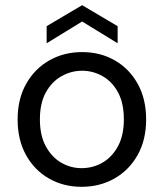

<svg xmlns="http://www.w3.org/2000/svg" viewBox="-20 -709 632 741"><path d="M295 12Q225 12 169 -20Q113 -52 80.5 -110.5Q48 -169 48 -248Q48 -327 81 -385.5Q114 -444 170.5 -476Q227 -508 297 -508Q367 -508 423 -476Q479 -444 511.5 -385.5Q544 -327 544 -248Q544 -169 511 -110.5Q478 -52 421.5 -20Q365 12 295 12ZM295 -60Q338 -60 375 -81Q412 -102 435 -144Q458 -186 458 -248Q458 -311 435.5 -352.5Q413 -394 376 -415Q339 -436 297 -436Q255 -436 217.5 -415Q180 -394 157 -352.5Q134 -311 134 -248Q134 -186 157 -144Q180 -102 216.5 -81Q253 -60 295 -60ZM160 -542V-608L297 -689L434 -608V-542L297 -626Z"/></svg>

Font: DM Sans 24pt
Style: Regular
Weight: 400
Designer: Colophon Foundry, Jonny Pinhorn
Foundry: Colophon Foundry
Version: Version 4.004;gftools[0.9.30]